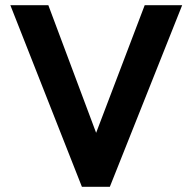

<svg xmlns="http://www.w3.org/2000/svg" viewBox="-20 -723 745 743"><path d="M297 0 20 -703H167L352 -209L540 -703H685L405 0Z"/></svg>

Font: Outfit Semi Bold
Style: Regular
Weight: 600
Designer: Rodrigo Fuenzalida
Foundry: fragTYPE
Version: Version 1.000